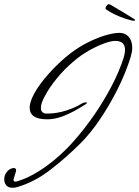

<svg xmlns="http://www.w3.org/2000/svg" viewBox="-24 -778 657 906"><path d="M35 108Q15 108 5.5 96.5Q-4 85 -4 68Q-4 49 8 33.5Q20 18 38 15H41Q52 15 52 25Q52 32 49 38L42 62Q41 65 40.5 67Q40 69 40 71Q40 79 48 79Q53 79 56 78Q106 63 156.5 31.5Q207 0 252 -40Q297 -80 329 -118Q375 -170 420 -235Q465 -300 502 -370.5Q539 -441 560 -507Q566 -528 566 -542Q566 -585 520 -585Q499 -585 464.5 -572Q430 -559 392.5 -537.5Q355 -516 323 -488Q280 -452 244.5 -408.5Q209 -365 189 -327Q169 -292 169 -269Q169 -242 198 -242Q243 -242 287 -256Q331 -270 361 -289Q372 -295 380 -295Q389 -295 386 -292Q386 -291 380 -286Q372 -281 349 -267Q326 -253 302 -242Q247 -215 198 -215Q116 -215 116 -270Q116 -288 127 -315Q145 -357 186.5 -407.5Q228 -458 282 -505Q329 -545 377.5 -571Q426 -597 469 -610Q512 -623 540 -623Q567 -623 583.5 -604Q600 -585 600 -553Q600 -543 598 -532Q596 -521 592 -507Q568 -431 530 -355.5Q492 -280 447.5 -214.5Q403 -149 357 -103L356 -102Q288 -34 214 23Q140 80 60 104Q49 108 35 108ZM608 -680Q597 -680 564 -691Q509 -710 475 -735Q474 -736 474 -739Q474 -744 479 -751Q484 -758 489 -758Q495 -758 502 -753Q525 -740 556 -721Q587 -702 611 -687Q613 -685 613 -683Q613 -680 608 -680Z"/></svg>

Font: Allison
Style: Regular
Weight: 400
Designer: Robert E. Leuschke
Foundry: Robert E. Leuschke
Version: Version 1.010; ttfautohint (v1.8.3)